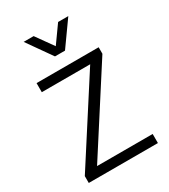

<svg xmlns="http://www.w3.org/2000/svg" viewBox="-179 -810 791 897"><g transform="rotate(-30 216.5 -361.5)"><path d="M30 0V-37L313 -477H52V-526H387V-491L103 -49H403V0ZM96 -723H150L232 -608H200L282 -723H337L243 -591H189Z"/></g></svg>

Font: Archivo SemiCondensed ExtraLight
Style: Regular
Weight: 250
Width: 4
Designer: Hector Gatti
Foundry: Omnibus-Type
Version: Version 2.001